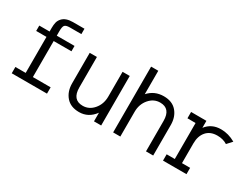

<svg xmlns="http://www.w3.org/2000/svg" viewBox="-53 -1171 2226 1695"><g transform="rotate(30 1060.5 -323.0)"><path d="M327.6 -599.1Q288.1 -599.1 275.4 -584Q263.7 -569.3 263.7 -524.9V-478.5H444.8V-423.8H263.7V-56.6H444.8V7.8H85.4V-56.6H190.4V-423.8H85.4V-478.5H190.4V-515.1Q190.4 -547.9 196.3 -571.8Q202.1 -595.7 220.2 -615.7Q254.4 -653.8 327.6 -653.8H444.8V-599.1Z M999.5 12.2H926.3V-75.7Q865.7 7.8 770 7.8Q683.6 7.8 637.5 -45.7Q591.3 -99.1 591.3 -182.1V-492.7H664.6V-182.1Q664.6 -56.6 770 -56.6Q835.4 -56.6 880.9 -110.1Q926.3 -163.6 926.3 -240.2V-492.7H999.5Z M1121.6 -658.2H1194.8V-419.4Q1256.3 -488.3 1351.1 -488.3Q1437.5 -488.3 1483.6 -434.8Q1529.8 -381.3 1529.8 -298.3V12.2H1456.5V-298.3Q1456.5 -423.8 1351.1 -423.8Q1285.6 -423.8 1240.2 -370.4Q1194.8 -316.9 1194.8 -240.2V12.2H1121.6Z M2035.2 -396.5Q1992.2 -423.8 1934.6 -423.8Q1861.8 -423.8 1822.8 -378.4Q1783.7 -333 1783.7 -258.3V-56.6H1866.7V7.8H1627.4V-56.6H1710.4V-423.3L1627.4 -423.8V-488.3L1783.7 -487.8V-416.5Q1838.4 -488.3 1934.6 -488.3Q2010.3 -488.3 2081.5 -447.3Z"/></g></svg>

Font: AzarMehrMonospaced
Style: SansBold
Weight: 1
Designer: Amin Abedi
Version: Version 1.00